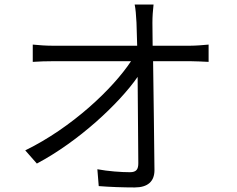

<svg xmlns="http://www.w3.org/2000/svg" viewBox="-20 -799 1040 844"><path d="M91 -138 142 -80C325 -177 503 -343 585 -461L588 -82C588 -55 580 -42 551 -42C513 -42 456 -46 408 -55L414 19C462 23 522 25 572 25C629 25 659 -1 659 -51C658 -175 655 -379 653 -530H817C841 -530 874 -528 897 -527V-603C877 -601 840 -598 815 -598H651L650 -699C650 -726 652 -753 655 -779H572C576 -760 578 -736 580 -699L583 -598H213C183 -598 154 -600 124 -603V-527C155 -529 181 -530 215 -530H556C476 -409 296 -238 91 -138Z"/></svg>

Font: ChiuKong Gothic MN Normal
Style: Regular
Weight: 350
Designer: Ryoko NISHIZUKA 西塚涼子 (kana, bopomofo & ideographs); Paul D. Hunt (Latin, Greek & Cyrillic); Sandoll Communications 산돌커뮤니
Foundry: Adobe
Version: Version 1.300